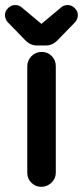

<svg xmlns="http://www.w3.org/2000/svg" viewBox="-42 -719 327 756"><path d="M-11.7 -631.8Q-22.5 -644.5 -22.5 -659.7Q-22.5 -674.8 -10.3 -687Q2 -699.2 17.6 -699.2Q33.2 -699.2 43.9 -689.5Q120.1 -626 121.1 -625L198.2 -689.5Q209 -699.2 224.6 -699.2Q240.2 -699.2 252.4 -687Q264.6 -674.8 264.6 -659.7Q264.6 -644.5 253.9 -631.8L185.5 -561.5Q165 -540 139.6 -540H102.5Q77.1 -540 56.6 -561.5ZM65.4 -39.1V-458Q65.4 -480.5 82 -498Q98.6 -514.6 122.1 -514.6Q145.5 -514.6 161.6 -498.5Q177.7 -482.4 177.7 -458V-39.1Q177.7 -16.6 161.1 0Q143.6 16.6 120.6 16.6Q97.7 16.6 81.5 0.5Q65.4 -15.6 65.4 -39.1Z"/></svg>

Font: FakePearl
Style: SemiBold
Weight: 400
Version: Version 1.2